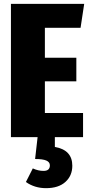

<svg xmlns="http://www.w3.org/2000/svg" viewBox="-20 -715 471 1001"><path d="M214 -126H413V0H266V51Q357 67 357 149Q357 201 321 233.5Q285 266 220 266Q161 266 115 234L151 163Q179 176 207 176Q240 176 240 147Q240 130 221.5 122Q203 114 163 114L176 0H37V-695H419L400 -570H214V-414H378V-291H214Z"/></svg>

Font: Fira Sans Compressed ExtraBold
Style: Regular
Weight: 800
Width: 1
Designer: bBox Type GmbH & Carrois Corporate GbR & Edenspiekermann AG
Foundry: bBox Type GmbH & Carrois Corporate GbR & Edenspiekermann AG
Version: Version 4.301